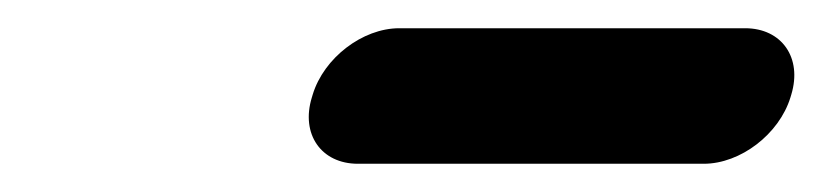

<svg xmlns="http://www.w3.org/2000/svg" viewBox="-20 -690 583 136"><path d="M233.5 -574H478.5C504.5 -574 531.9 -595 539.9 -621L540.5 -623C548.4 -649 533.8 -670 507.8 -670H262.8C236.8 -670 209.4 -649 201.5 -623L200.9 -621C192.9 -595 207.5 -574 233.5 -574Z"/></svg>

Font: DIN Rundschrift
Style: EngKontKu
Weight: 400
Width: 3
Version: Version 1.027